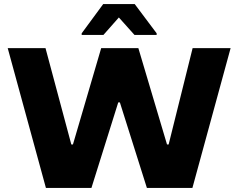

<svg xmlns="http://www.w3.org/2000/svg" viewBox="-20 -925 1173 945"><path d="M206 0 18 -688H204L331 -214H339L478 -688H661L802 -214H810L928 -688H1115L927 0H703L570 -421H562L430 0ZM382 -753V-761L488 -905H643L751 -761V-753H642L565 -839L489 -753Z"/></svg>

Font: Saira Expanded
Style: Bold
Weight: 700
Width: 7
Designer: Hector Gatti with collaboration of the Omnibus-Type team
Foundry: Omnibus-Type
Version: Version 1.100; ttfautohint (v1.8.3)